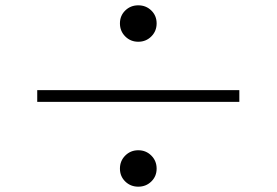

<svg xmlns="http://www.w3.org/2000/svg" viewBox="-20 -729 1040 722"><path d="M431 -641Q431 -670 451 -689.5Q471 -709 500 -709Q529 -709 549 -689.5Q569 -670 569 -641Q569 -612 549 -592Q529 -572 500 -572Q471 -572 451 -592Q431 -612 431 -641ZM880 -346H120V-390H880ZM431 -95Q431 -124 451 -144Q471 -164 500 -164Q529 -164 549 -144Q569 -124 569 -95Q569 -66 549 -46.5Q529 -27 500 -27Q471 -27 451 -46.5Q431 -66 431 -95Z"/></svg>

Font: Noto Serif JP
Style: Regular
Weight: 400
Designer: Ryoko NISHIZUKA  (kana & ideographs); Frank Grießhammer (Latin, Greek & Cyrillic); Wenlong ZHANG  (bopomofo); Sandoll Co
Foundry: Adobe
Version: Version 2.003-H1;hotconv 1.1.1;makeotfexe 2.6.0